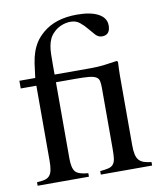

<svg xmlns="http://www.w3.org/2000/svg" viewBox="-78 -747 685 811"><g transform="rotate(-10 264.0 -341.5)"><path d="M289 0V-15Q312 -17 325.5 -20.5Q339 -24 346 -33Q353 -42 355 -57.5Q357 -73 357 -99V-360Q357 -378 354.5 -389.5Q352 -401 341.5 -407Q331 -413 310.5 -415Q290 -417 254 -417H170V-90Q170 -49 183 -33.5Q196 -18 238 -15V0H18V-15Q39 -16 52 -19.5Q65 -23 72.5 -32Q80 -41 83 -56.5Q86 -72 86 -96V-417H19V-450H87Q91 -485 95 -511.5Q99 -538 106.5 -559.5Q114 -581 126 -599.5Q138 -618 159 -636Q214 -683 306 -683Q366 -683 398.5 -665Q431 -647 431 -615Q431 -574 396 -574Q380 -574 368 -587Q356 -600 343 -616Q330 -632 314 -645Q298 -658 275 -658Q254 -658 234 -649.5Q214 -641 200 -626Q189 -615 183 -602Q177 -589 174 -573Q171 -557 170.5 -538Q170 -519 170 -495V-450H324Q356 -450 381 -453Q406 -456 438 -461L443 -457Q441 -417 441 -396Q441 -375 441 -358V-99Q441 -75 444.5 -59.5Q448 -44 456 -35Q464 -26 477 -21.5Q490 -17 509 -15V0Z"/></g></svg>

Font: STIXGeneralUnicodeRegular
Style: Regular
Weight: 400
Designer: MicroPress Inc., with final additions and corrections provided by Coen Hoffman, Elsevier (retired)
Version: Version 1.1.0